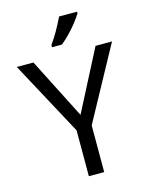

<svg xmlns="http://www.w3.org/2000/svg" viewBox="-135 -1017 870 1104"><g transform="rotate(-15 300.0 -465.5)"><path d="M298.8 -353 484.9 -713.9H583L345.2 -277.8V0H253.9V-272.9L16.1 -713.9H115.2ZM241.2 -784.2Q287.1 -849.1 326.2 -931.2H433.1V-920.9Q378.4 -836.4 300.3 -771H241.2Z"/></g></svg>

Font: Droid Sans Mono
Style: Regular
Weight: 400
Monospace: yes
Foundry: Ascender Corporation
Version: Version 1.00 build 112